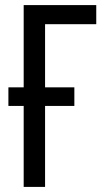

<svg xmlns="http://www.w3.org/2000/svg" viewBox="-20 -734 407 754"><path d="M358 -639H157V-391H272V-318H157V0H73V-318H13V-391H73V-714H358Z"/></svg>

Font: Noto Sans UI Cond
Style: Regular
Weight: 400
Width: 3
Designer: Monotype Design Team
Foundry: Monotype Imaging Inc.
Version: Version 1.001